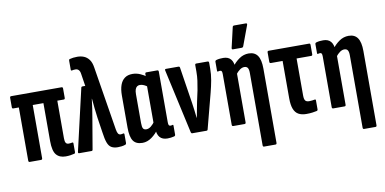

<svg xmlns="http://www.w3.org/2000/svg" viewBox="-81 -959 2784 1388"><g transform="rotate(-10 1310.5 -265.0)"><path d="M332.6 6Q287.5 6 263.9 -22.2Q240.3 -50.5 240.3 -122.6V-401.4H161.9V-10.9Q161.9 0 152 0H69.3Q59.9 0 59.9 -10.9V-401.4H18.9Q10 -401.4 10 -412.4V-480.5Q10 -491.5 18.9 -491.5H389.7Q398.6 -491.5 398.6 -480.5V-412.4Q398.6 -401.4 389.7 -401.4H342.3V-124.9Q342.3 -102.3 348.6 -91.9Q354.9 -81.5 368.9 -81.5Q375.5 -81.5 381.7 -82.2Q387.9 -82.9 394.6 -84.3Q403.6 -86.5 403.6 -76.7V-13.7Q403.6 -4.1 396.7 -2.3Q383.8 1.2 367.3 3.6Q350.7 6 332.6 6Z M715.5 6Q687.2 6 668.8 -4.6Q650.3 -15.2 640.3 -42.4Q630.2 -69.7 623.8 -118.1L606.6 -231.3Q601.6 -267.6 598.2 -300.3Q594.9 -333.1 591.5 -371.2H590.1Q585.4 -333.1 581 -301Q576.5 -269 569.9 -232.7L531.9 -8.9Q530.9 0 522.6 0H432.2Q422.2 0 425.2 -12.3L529.3 -462.9Q531.1 -471.5 539 -471.5H559.7L545.8 -561.2Q543.2 -581.7 534 -591.4Q524.8 -601.1 510.8 -601.1Q503.4 -601.1 497 -600.4Q490.6 -599.7 484.2 -598.1Q476.7 -597.1 476.7 -605.3V-671.5Q476.7 -680.4 483.2 -682.2Q507.3 -689 539.2 -689Q565.5 -689 587.4 -680.1Q609.3 -671.2 625.3 -650.1Q641.2 -628.9 646.8 -591.8L722.7 -123.2Q726.3 -101.1 732.9 -91.5Q739.5 -81.9 751.3 -81.9Q758.3 -81.9 770.3 -84.9Q778.3 -86.9 778.3 -76.5V-13.5Q778.3 -5.3 770.9 -2.3Q758.3 2.4 743.4 4.2Q728.5 6 715.5 6Z M897.1 6Q848.9 6 828.6 -24.2Q808.4 -54.3 808.4 -120.7V-356.6Q808.4 -402.3 819.6 -433.6Q830.8 -464.8 853.2 -481.1Q875.5 -497.5 909.9 -497.5Q939.1 -497.5 966.4 -485.6Q993.8 -473.8 1013.3 -457.9L1009.6 -383.6Q994.5 -395.6 979.4 -402.7Q964.2 -409.7 949.3 -409.7Q937.4 -409.7 928.6 -403.4Q919.9 -397 915.1 -383.8Q910.4 -370.6 910.4 -349.2V-137.4Q910.4 -107.8 917.2 -96.8Q924.1 -85.8 941 -85.8Q958.4 -85.8 975.6 -99.6Q992.7 -113.4 1008.1 -136.5L1022.3 -77.7Q997.5 -40.8 964.7 -17.4Q932 6 897.1 6ZM1080.1 6Q1004.6 6 1004.6 -82.2V-99.3L999.4 -106.3V-417.9L1002.5 -442.9V-480.5Q1002.5 -491.5 1011.8 -491.5H1092.1Q1101.4 -491.5 1101.4 -480.5V-110.5Q1101.4 -94.2 1104.7 -87.8Q1107.9 -81.5 1116.9 -81.5Q1121.2 -81.5 1125.2 -82.3Q1129.2 -83.1 1132.4 -84.1Q1138.2 -86.3 1138.2 -77.9V-11.9Q1138.2 -3.2 1129.3 -0.2Q1104.5 6 1080.1 6Z M1262.4 0Q1255.1 0 1252.7 -8.3L1148.7 -479.1Q1145.3 -491.5 1155.7 -491.5H1247.1Q1256.1 -491.5 1257.4 -482.3L1298.6 -217Q1302.4 -188.9 1306.3 -161Q1310.1 -133 1312.9 -104.9H1314.3Q1319.4 -133.6 1324.9 -161.8Q1330.4 -189.9 1335.9 -218.6L1353.5 -299.8Q1360.3 -336 1364.7 -367.9Q1369 -399.8 1369 -434.5V-481.1Q1369 -491.5 1377.6 -491.5H1462.1Q1471 -491.5 1471 -480.1V-439Q1471 -396.4 1463.3 -353.5Q1455.6 -310.6 1443.6 -264.8L1376.3 -7.9Q1374.6 0 1367 0Z M1757.2 185Q1747.8 185 1747.8 174.1V-357.4Q1747.8 -383 1740.2 -394.6Q1732.5 -406.2 1715.2 -406.2Q1699 -406.2 1682.9 -394.8Q1666.7 -383.4 1650.1 -361.9L1636.5 -419Q1662.8 -454.2 1694.2 -475.8Q1725.7 -497.5 1762.9 -497.5Q1807.1 -497.5 1828.4 -466.9Q1849.8 -436.3 1849.8 -370.8V174.1Q1849.8 185 1840.5 185ZM1563.5 0Q1553.5 0 1553.5 -10.9V-382.1Q1553.5 -397.5 1550.3 -403.7Q1547.1 -410 1538.7 -410Q1534.4 -410 1530.4 -409.2Q1526.4 -408.4 1522.8 -407.4Q1516.8 -406 1516.8 -413.4V-479.6Q1516.8 -488.3 1525.7 -491.3Q1537.8 -495.1 1550.8 -496.3Q1563.9 -497.5 1576.7 -497.5Q1613.2 -497.5 1632.1 -475.2Q1651 -452.9 1651 -410.5V-398.9L1655.5 -382.7V-10.9Q1655.5 0 1646.2 0ZM1657.4 -546.4Q1647.3 -546.4 1649.5 -557.7L1683.7 -705.3Q1685.5 -714.9 1695.8 -714.9H1781.1Q1793.2 -714.9 1788.3 -701.7L1733.7 -554.6Q1730.3 -546.4 1720.6 -546.4Z M2099.1 6Q2064.7 6 2041.7 -6.9Q2018.7 -19.8 2007.4 -49Q1996.1 -78.2 1996.1 -127.5V-401.4H1909.4Q1900.1 -401.4 1900.1 -412.4V-480.5Q1900.1 -491.5 1909 -491.5H2206.3Q2215.3 -491.5 2215.3 -480.5V-412.4Q2215.3 -401.4 2206.3 -401.4H2098.7V-130.4Q2098.7 -101.8 2107.2 -91.6Q2115.7 -81.5 2135.2 -81.5Q2145.8 -81.5 2157.4 -83Q2168.9 -84.5 2176.5 -86.1Q2184.1 -87.7 2184.1 -77.9V-13.1Q2184.1 -4.7 2176.5 -2.3Q2164.4 0.4 2144.9 3.2Q2125.3 6 2099.1 6Z M2491.2 185Q2481.8 185 2481.8 174.1V-357.4Q2481.8 -383 2474.2 -394.6Q2466.5 -406.2 2449.2 -406.2Q2433 -406.2 2416.9 -394.8Q2400.7 -383.4 2384.1 -361.9L2370.5 -419Q2396.8 -454.2 2428.2 -475.8Q2459.7 -497.5 2496.9 -497.5Q2541.1 -497.5 2562.4 -466.9Q2583.8 -436.3 2583.8 -370.8V174.1Q2583.8 185 2574.5 185ZM2297.5 0Q2287.5 0 2287.5 -10.9V-382.1Q2287.5 -397.5 2284.3 -403.7Q2281.1 -410 2272.7 -410Q2268.4 -410 2264.4 -409.2Q2260.4 -408.4 2256.8 -407.4Q2250.8 -406 2250.8 -413.4V-479.6Q2250.8 -488.3 2259.7 -491.3Q2271.8 -495.1 2284.8 -496.3Q2297.9 -497.5 2310.7 -497.5Q2347.2 -497.5 2366.1 -475.2Q2385 -452.9 2385 -410.5V-398.9L2389.5 -382.7V-10.9Q2389.5 0 2380.2 0Z"/></g></svg>

Font: Sofia Sans Extra Condensed
Style: Regular
Weight: 400
Designer: Botio Nikoltchev, Ani Petrova
Foundry: lettersoup
Version: Version 4.101